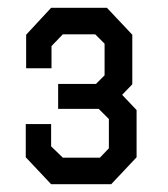

<svg xmlns="http://www.w3.org/2000/svg" viewBox="-20 -802 430 492"><path d="M259 -497 233 -523H129V-587H226L248 -609V-690L224 -714H141L112 -684V-627H47V-713L111 -782H254L319 -713V-586L293 -559L330 -520V-399L265 -330H111L46 -399V-484H111V-427L141 -398H236L259 -422Z"/></svg>

Font: Graduate
Style: Regular
Weight: 400
Version: Version 1.001